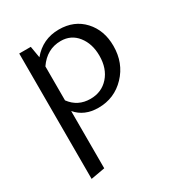

<svg xmlns="http://www.w3.org/2000/svg" viewBox="-169 -534 870 935"><g transform="rotate(-30 265.5 -66.0)"><path d="M299 -421Q385 -421 437.5 -364Q490 -307 490 -219Q490 -123 428.5 -58.5Q367 6 277 6Q198 6 153 -47V275L74 289V-416H139L150 -351Q208 -421 299 -421ZM265 -51Q328 -51 367.5 -95.5Q407 -140 407 -212Q407 -279 372 -323.5Q337 -368 279 -368Q201 -368 153 -298V-107Q194 -51 265 -51Z"/></g></svg>

Font: EauTestText Medium
Style: Regular
Weight: 500
Designer: Christian Thalmann (Catharsis Fonts)
Version: Version 0.001;PS 000.001;hotconv 1.0.88;makeotf.lib2.5.64775